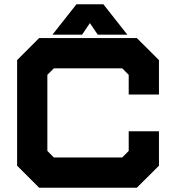

<svg xmlns="http://www.w3.org/2000/svg" viewBox="-20 -878 824 898"><path d="M163 0 60 -103V-597L163 -700H620L723.5 -597V-436H582V-528L551.5 -558.5H232L201.5 -528V-172L232 -141.5H551.5L582 -172V-264H723.5V-103L620 0ZM337.5 -858H463.5L575.5 -716H437L400.5 -770L364 -716H225.5Z"/></svg>

Font: Tourney Expanded Black
Style: Regular
Weight: 900
Width: 7
Designer: Tyler Finck
Foundry: Etcetera Type Co
Version: Version 1.010; ttfautohint (v1.8.3)